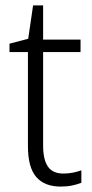

<svg xmlns="http://www.w3.org/2000/svg" viewBox="-20 -678 341 708"><path d="M214 -38Q232 -38 249.5 -41.5Q267 -45 280 -50V-4Q265 2 246 6Q227 10 204 10Q144 10 113.5 -25.5Q83 -61 83 -139V-486H15V-517L84 -535L102 -658H139V-532H277V-486H139V-141Q139 -90 156.5 -64Q174 -38 214 -38Z"/></svg>

Font: Noto Sans Gurmukhi SemiCondensed Light
Style: Regular
Weight: 300
Width: 4
Designer: Jelle Bosma - Monotype Design Team
Foundry: Monotype Imaging Inc.
Version: Version 2.004; ttfautohint (v1.8.4.7-5d5b)